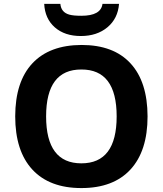

<svg xmlns="http://www.w3.org/2000/svg" viewBox="-20 -956 836 986"><path d="M397.9 -599.1Q216.8 -599.6 216.8 -358.4Q216.8 -117.2 397.9 -117.2Q579.1 -117.2 579.1 -358.4Q579.1 -599.6 397.9 -599.1ZM737.8 -358.4Q737.8 -180.7 649.9 -85.4Q562 9.8 397.9 9.8Q233.9 9.8 146 -85.4Q58.1 -180.7 58.1 -358.9Q58.6 -537.1 146.5 -630.9Q234.4 -724.6 398.9 -725.1Q563.5 -725.1 650.4 -630.4Q737.3 -536.1 737.8 -358.4ZM395 -771Q312.5 -771 261.7 -815.4Q210.9 -859.9 207 -936H290Q293.9 -892.6 335.9 -880.9Q356.4 -875 397.9 -875Q498.5 -875 506.3 -936H591.3Q585.4 -860.8 531.7 -815.9Q478 -771 395 -771Z"/></svg>

Font: OpenSans-Bold
Style: Bold
Weight: 700
Foundry: Ascender Corporation
Version: Version 1.10